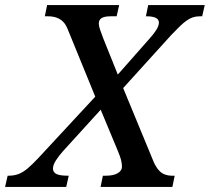

<svg xmlns="http://www.w3.org/2000/svg" viewBox="-68 -734 824 754"><path d="M-48 0 -38 -44H-33Q-13 -44 4.5 -50.5Q22 -57 41 -73Q60 -89 85 -116L340 -391L323 -313L198 -619Q190 -639 179 -649.5Q168 -660 153.5 -665Q139 -670 120 -670H108L117 -714H400L390 -670H367Q342 -670 331 -663Q320 -656 320 -642Q320 -632 325 -617.5Q330 -603 338 -582L412 -398L361 -403L518 -581Q533 -597 544.5 -614.5Q556 -632 556 -645Q556 -658 543.5 -664Q531 -670 508 -670H505L514 -714H736L726 -670H717Q702 -670 689.5 -666Q677 -662 664.5 -653Q652 -644 637.5 -630Q623 -616 604 -596L382 -351L398 -431L536 -97Q545 -77 556 -65Q567 -53 580 -48.5Q593 -44 605 -44H618L609 0H327L336 -44H348Q378 -44 394.5 -54Q411 -64 411 -79Q411 -93 407 -107.5Q403 -122 392 -148L310 -345L361 -340L180 -141Q163 -122 151.5 -104Q140 -86 140 -72Q140 -58 153 -51Q166 -44 199 -44H202L192 0Z"/></svg>

Font: ET Text
Style: Italic
Weight: 470
Italic angle: -12°
Designer: Monotype Design Team
Foundry: Monotype Imaging Inc.
Version: Version 2.009